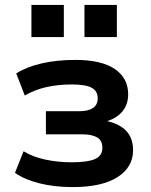

<svg xmlns="http://www.w3.org/2000/svg" viewBox="-20 -752 616 782"><path d="M276 10Q201 10 140 -5.5Q79 -21 41 -48L76 -136Q113 -113 164.5 -102Q216 -91 272 -91Q336 -91 366.5 -104Q397 -117 397 -150Q397 -180 375.5 -192.5Q354 -205 313 -205H167V-299H303Q339 -299 358.5 -312Q378 -325 378 -352Q378 -381 353.5 -394.5Q329 -408 272 -408Q216 -408 168 -397Q120 -386 81 -363L46 -453Q89 -480 150.5 -494Q212 -508 287 -508Q393 -508 447.5 -471Q502 -434 502 -368Q502 -328 480 -300Q458 -272 415 -258V-259Q451 -251 475 -235Q499 -219 510.5 -195.5Q522 -172 522 -140Q522 -71 458.5 -30.5Q395 10 276 10ZM324 -601V-732H456V-601ZM108 -601V-732H240V-601Z"/></svg>

Font: Nunito Sans 8pt
Style: Bold
Weight: 700
Version: Version 3.101;gftools[0.9.27]